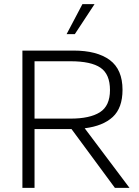

<svg xmlns="http://www.w3.org/2000/svg" viewBox="-20 -914 675 934"><path d="M89 0V-668H337Q452 -668 514 -622Q576 -576 576 -477Q576 -389 528.5 -345Q481 -301 392 -290L610 0H539L328 -286H148V0ZM148 -337H323Q417 -337 466 -368Q515 -399 515 -476Q515 -553 469 -584.5Q423 -616 323 -616H148ZM304 -748 381 -894H440L344 -748Z"/></svg>

Font: Gantari Light
Style: Regular
Weight: 300
Designer: Anugrah Pasau
Foundry: Lafontype
Version: Version 1.000; ttfautohint (v1.8.3)